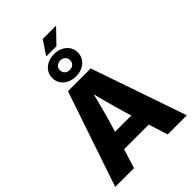

<svg xmlns="http://www.w3.org/2000/svg" viewBox="-314 -1251 1381 1381"><g transform="rotate(-45 376.0 -560.5)"><path d="M11.7 0 258.3 -727.5H489.7L740.2 0H545.4L445.3 -318.8Q421.4 -398.9 398.4 -483.9Q375.5 -568.8 351.6 -664.6H395Q371.1 -568.8 348.9 -483.6Q326.7 -398.4 302.7 -318.8L202.6 0ZM180.2 -146.5V-281.2H571.8V-146.5ZM324.2 -1014.6 395.5 -1121.1H531.2L428.2 -1014.6ZM375.5 -761.2Q337.4 -761.2 307.9 -775.9Q278.3 -790.5 261.7 -816.2Q245.1 -841.8 245.1 -874Q245.1 -906.7 261.7 -932.1Q278.3 -957.5 307.9 -972.2Q337.4 -986.8 375.5 -986.8Q414.1 -986.8 443.4 -972.2Q472.7 -957.5 489.3 -932.1Q505.9 -906.7 505.9 -874Q505.9 -841.8 489.3 -816.2Q472.7 -790.5 443.4 -775.9Q414.1 -761.2 375.5 -761.2ZM375.5 -825.7Q398.4 -825.7 412.8 -839.4Q427.2 -853 427.2 -874Q427.2 -895.5 412.8 -908.9Q398.4 -922.4 375.5 -922.4Q353 -922.4 338.4 -908.9Q323.7 -895.5 323.7 -874Q323.7 -853 338.1 -839.4Q352.5 -825.7 375.5 -825.7Z"/></g></svg>

Font: Inter 24pt ExtraBold
Style: Regular
Weight: 800
Designer: Rasmus Andersson
Foundry: rsms
Version: Version 4.001;git-66647c0bb